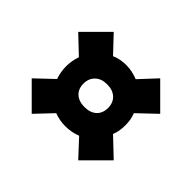

<svg xmlns="http://www.w3.org/2000/svg" viewBox="-116 -681 803 803"><g transform="rotate(-45 285.0 -279.5)"><path d="M349.5 -444.5 422.5 -521.5 527.5 -416.5 453.5 -346.5Q466.5 -318 466.5 -281Q466.5 -262.5 462.8 -245.2Q459 -228 452.5 -211.5L527.5 -141.5L422.5 -36.5L346.5 -116.5Q333 -111 318.2 -108.2Q303.5 -105.5 286 -105.5Q267.5 -105.5 252.2 -108.2Q237 -111 223.5 -116.5L147.5 -36.5L42.5 -141.5L118 -211.5Q105 -245 105 -281Q105 -314.5 117 -346L42.5 -416.5L147.5 -521.5L220.5 -444.5Q252.5 -455.5 285 -455.5Q317.5 -455.5 349.5 -444.5ZM218.5 -281Q218.5 -247 236.2 -227.5Q254 -208 286 -208Q316.5 -208 334.8 -227.5Q353 -247 353 -281Q353 -314 334.2 -333.5Q315.5 -353 285 -353Q254 -353 236.2 -333.5Q218.5 -314 218.5 -281Z"/></g></svg>

Font: Overused Grotesk ExtraBold
Style: Regular
Weight: 800
Version: Version 0.004